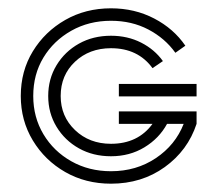

<svg xmlns="http://www.w3.org/2000/svg" viewBox="-20 -432 523 462"><path d="M266 -200V-230H453V-200ZM247 10Q186 10 137 -18Q88 -46 59 -94Q30 -142 30 -201Q30 -261 59 -308.5Q88 -356 137 -384Q186 -412 247 -412Q304 -412 351 -387.5Q398 -363 426 -322L402 -305Q377 -340 337 -361Q297 -382 247 -382Q194 -382 151.5 -358Q109 -334 84.5 -293.5Q60 -253 60 -201Q60 -150 84.5 -109Q109 -68 151.5 -44Q194 -20 247 -20Q308 -20 355 -51.5Q402 -83 422 -134H266V-164H453V-134Q432 -70 376.5 -30Q321 10 247 10ZM247 -56Q204 -56 170 -75Q136 -94 116 -127Q96 -160 96 -201Q96 -242 116 -275Q136 -308 170 -327Q204 -346 247 -346Q287 -346 319.5 -329.5Q352 -313 372 -285L347 -268Q312 -316 247 -316Q195 -316 160.5 -283.5Q126 -251 126 -201Q126 -152 160.5 -119Q195 -86 247 -86Q312 -86 347 -134H382Q363 -99 327.5 -77.5Q292 -56 247 -56Z"/></svg>

Font: Zen Tokyo Zoo
Style: Regular
Weight: 400
Designer: Yoshimichi Ohira
Foundry: A-1 Corp ZenFonts
Version: Version 1.002; ttfautohint (v1.8.3)